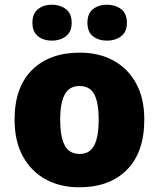

<svg xmlns="http://www.w3.org/2000/svg" viewBox="-20 -787 677 817"><path d="M594 -278Q594 -139 520 -64.5Q446 10 317 10Q237 10 175 -23.5Q113 -57 77.5 -121.5Q42 -186 42 -278Q42 -415 116 -489Q190 -563 320 -563Q400 -563 461.5 -530Q523 -497 558.5 -433.5Q594 -370 594 -278ZM236 -278Q236 -207 255 -169.5Q274 -132 319 -132Q363 -132 381.5 -169.5Q400 -207 400 -278Q400 -349 381.5 -385Q363 -421 318 -421Q275 -421 255.5 -385Q236 -349 236 -278ZM118 -690Q118 -730 142 -748.5Q166 -767 201 -767Q235 -767 260 -748.5Q285 -730 285 -690Q285 -651 260 -632.5Q235 -614 201 -614Q166 -614 142 -632.5Q118 -651 118 -690ZM352 -690Q352 -730 376 -748.5Q400 -767 436 -767Q470 -767 495 -748.5Q520 -730 520 -690Q520 -651 495 -632.5Q470 -614 436 -614Q400 -614 376 -632.5Q352 -651 352 -690Z"/></svg>

Font: Noto Sans Syriac Eastern Black
Style: Regular
Weight: 900
Designer: Patrick Giasson and the Monotype Design Team
Foundry: Monotype Imaging Inc.
Version: Version 3.001; ttfautohint (v1.8.4.7-5d5b)